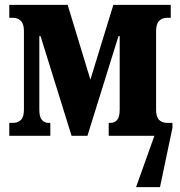

<svg xmlns="http://www.w3.org/2000/svg" viewBox="-20 -556 737 786"><path d="M18 0V-53H34Q53 -53 65.5 -65Q78 -77 78 -107V-429Q78 -458 65.5 -470.5Q53 -483 34 -483H18V-536H257L350 -230L444 -536H679V-483H663Q644 -483 631.5 -470.5Q619 -458 619 -429V-107Q619 -77 631.5 -65Q644 -53 663 -53H686V-33L635 210H537L612 0H425V-53H433Q449 -53 459.5 -65Q470 -77 470 -107V-408H465L338 0H273L146 -408H141V-107Q141 -77 151.5 -65Q162 -53 178 -53H186V0Z"/></svg>

Font: Noto Serif ExtraCondensed ExtraBold
Style: Regular
Weight: 800
Width: 2
Designer: Monotype Design Team
Foundry: Monotype Imaging Inc.
Version: Version 2.013; ttfautohint (v1.8.4.7-5d5b)